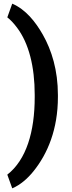

<svg xmlns="http://www.w3.org/2000/svg" viewBox="-20 -809 392 1051"><path d="M20 147 47 222C92 203 131 168 162 130C241 33 297 -102 297 -278V-289C297 -424 263 -534 214 -620C174 -690 121 -757 47 -789L20 -714C37 -701 55 -682 73 -658C138 -572 170 -444 170 -290V-277C170 -88 124 66 20 147Z"/></svg>

Font: Asimov
Style: Regular
Weight: 500
Designer: Google
Version: Version 2.000980; 2014